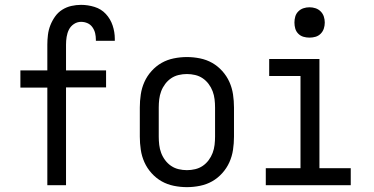

<svg xmlns="http://www.w3.org/2000/svg" viewBox="-20 -763 1540 791"><path d="M175 0V-402H64V-473H175V-579Q175 -599 177.5 -619.5Q180 -640 187.5 -659Q195 -678 207 -695Q219 -712 236.5 -723Q254 -734 274 -738.5Q294 -743 314 -743Q342 -743 369.5 -734.5Q397 -726 416 -705.5Q435 -685 444 -658Q453 -631 453 -603V-595H375V-599Q375 -613 372 -626Q369 -639 361 -650.5Q353 -662 340.5 -667.5Q328 -673 314 -673Q298 -673 284.5 -664Q271 -655 264 -641Q257 -627 254.5 -611Q252 -595 252 -579V-473H417V-403H252V0Z M750 8Q723 8 696 2.5Q669 -3 646 -16Q623 -29 604.5 -49.5Q586 -70 575 -94.5Q564 -119 560 -146Q556 -173 556 -200V-320Q556 -347 560 -374Q564 -401 575 -425.5Q586 -450 604.5 -470.5Q623 -491 646 -504Q669 -517 696 -522.5Q723 -528 750 -528Q777 -528 804 -522.5Q831 -517 854 -504Q877 -491 895.5 -470.5Q914 -450 925 -425.5Q936 -401 940 -374Q944 -347 944 -320V-200Q944 -173 940 -146Q936 -119 925 -94.5Q914 -70 895.5 -49.5Q877 -29 854 -16Q831 -3 804 2.5Q777 8 750 8ZM750 -62Q767 -62 784 -66Q801 -70 815 -79.5Q829 -89 839.5 -103Q850 -117 856 -133Q862 -149 864 -166Q866 -183 866 -200V-320Q866 -337 864 -354Q862 -371 856 -387Q850 -403 839.5 -417Q829 -431 815 -440.5Q801 -450 784 -454Q767 -458 750 -458Q733 -458 716 -454Q699 -450 685 -440.5Q671 -431 660.5 -417Q650 -403 644 -387Q638 -371 636 -354Q634 -337 634 -320V-200Q634 -183 636 -166Q638 -149 644 -133Q650 -117 660.5 -103Q671 -89 685 -79.5Q699 -70 716 -66Q733 -62 750 -62Z M1075 0V-70H1218V-450H1089V-520H1296V-70H1425V0ZM1255 -608Q1242 -608 1230 -611.5Q1218 -615 1209 -624Q1200 -633 1196.5 -645Q1193 -657 1193 -670Q1193 -683 1196.5 -695Q1200 -707 1209 -716Q1218 -725 1230 -729Q1242 -733 1255 -733Q1268 -733 1280 -729Q1292 -725 1301 -716Q1310 -707 1314 -695Q1318 -683 1318 -670Q1318 -657 1314 -645Q1310 -633 1301 -624Q1292 -615 1280 -611.5Q1268 -608 1255 -608Z"/></svg>

Font: Iosevka NFM
Style: Regular
Weight: 400
Monospace: yes
Designer: Belleve Invis
Foundry: Belleve Invis
Version: Version 29.0.4; ttfautohint (v1.8.4);Nerd Fonts 3.3.0